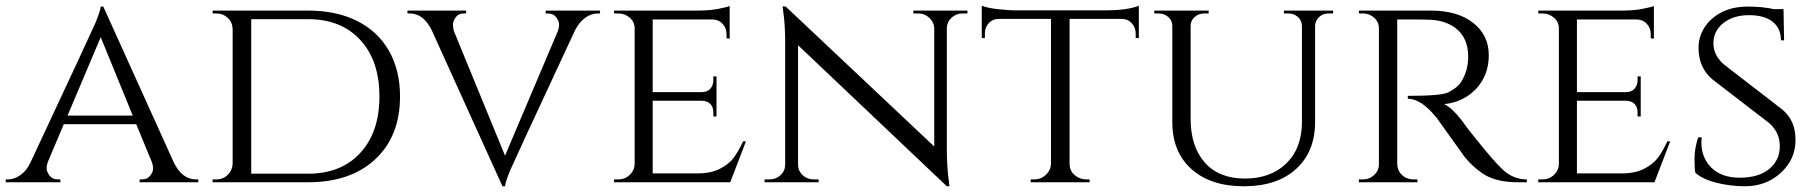

<svg xmlns="http://www.w3.org/2000/svg" viewBox="-25 -637 6349 671"><path d="M660 -10H668V0H463V-10H471Q490 -10 500 -23Q510 -36 510 -47.5Q510 -59 506 -70L451 -203H198L143 -73Q138 -60 138 -48.5Q138 -37 148 -23.5Q158 -10 178 -10H186V0H-5V-10H3Q24 -10 45.5 -24.5Q67 -39 81 -68Q300 -536 309 -558Q326 -600 327 -614H336L583 -68Q612 -10 660 -10ZM211 -233H439L327 -507Z M1373 -300Q1373 -161 1286.5 -80.5Q1200 0 1052 0H718V-10H731Q755 -10 771 -26Q787 -42 788 -64V-536Q787 -560 770.5 -575Q754 -590 730 -590H718V-600H1052Q1150 -600 1222.5 -564Q1295 -528 1334 -460Q1373 -392 1373 -300ZM853 -570V-30H1052Q1167 -30 1234 -102.5Q1301 -175 1301 -300Q1301 -425 1234 -497.5Q1167 -570 1052 -570Z M2072 -590H2064Q2042 -590 2021 -575.5Q2000 -561 1985 -532Q1767 -64 1758 -42Q1741 0 1740 14H1731L1484 -531Q1455 -590 1407 -590H1399V-600H1604V-590H1596Q1577 -590 1567.5 -576.5Q1558 -563 1558 -552Q1558 -541 1561 -529L1740 -93L1924 -527Q1929 -540 1929 -551.5Q1929 -563 1919 -576.5Q1909 -590 1889 -590H1882V-600H2072Z M2135 -10Q2159 -10 2175.5 -25.5Q2192 -41 2193 -63V-538Q2193 -560 2176 -575Q2159 -590 2135 -590H2121V-600H2413Q2454 -600 2485 -606Q2516 -612 2525 -616V-502L2514 -503V-518Q2514 -539 2500 -554Q2486 -569 2464 -569H2256V-315H2427Q2447 -315 2457.5 -327Q2468 -339 2468 -357V-370H2479V-230H2468V-243Q2468 -271 2447 -281Q2439 -284 2430 -285H2256V-31H2413Q2459 -31 2490.5 -47Q2522 -63 2538.5 -85Q2555 -107 2572 -143H2582L2527 0H2121V-10Z M3339 -590Q3317 -590 3301 -575.5Q3285 -561 3284 -540V-114Q3284 -56 3291 -4L3293 14H3284L2764 -479V-62Q2764 -40 2780 -25Q2796 -10 2819 -10H2836V0H2647V-10H2664Q2687 -10 2703 -25Q2719 -40 2719 -62V-490Q2719 -551 2712 -599L2710 -615L2721 -614L3240 -125V-540Q3238 -561 3222 -575.5Q3206 -590 3184 -590H3167V-600H3356V-590Z M3713 -571V-63Q3714 -32 3743 -17Q3756 -10 3772 -10H3783V0H3577V-10H3589Q3613 -10 3630 -26Q3647 -42 3648 -64V-571H3467Q3444 -571 3430.5 -556Q3417 -541 3417 -520V-504H3406V-617Q3426 -609 3462.5 -605Q3499 -601 3517 -601H3843Q3915 -601 3955 -617V-504H3944V-520Q3944 -541 3930 -556Q3916 -571 3894 -571Z M4634 -590H4619Q4592 -590 4578 -569Q4572 -560 4571 -548V-211Q4571 -107 4504.5 -46.5Q4438 14 4322 14Q4206 14 4139 -46Q4072 -106 4072 -210V-547Q4072 -565 4058 -577.5Q4044 -590 4024 -590H4009V-600H4199V-590H4184Q4164 -590 4150 -577.5Q4136 -565 4136 -547V-222Q4136 -125 4185.5 -69Q4235 -13 4325.5 -13Q4416 -13 4470.5 -66Q4525 -119 4525 -211V-547Q4524 -566 4510.5 -578Q4497 -590 4477 -590H4462V-600H4634Z M4911 -569H4858V-64Q4859 -33 4886 -17Q4899 -10 4915 -10H4928L4929 0H4724V-10H4738Q4761 -10 4777.5 -25.5Q4794 -41 4794 -63V-538Q4794 -560 4777.5 -575Q4761 -590 4738 -590H4724V-600H4975Q5069 -600 5123.5 -557Q5178 -514 5178 -444Q5178 -374 5134 -327Q5090 -280 5022 -273Q5054 -259 5099 -195Q5098 -195 5133.5 -151Q5169 -107 5190.5 -82.5Q5212 -58 5226 -45Q5263 -10 5311 -10V0H5280Q5201 0 5156 -31Q5122 -54 5094 -88Q5088 -96 5043.5 -158.5Q4999 -221 4996 -225Q4942 -292 4895 -292V-302Q5012 -302 5036 -314Q5069 -331 5081 -350Q5106 -390 5106 -438Q5106 -499 5070 -532Q5034 -565 4973 -568Q4946 -569 4911 -569Z M5365 -10Q5389 -10 5405.5 -25.5Q5422 -41 5423 -63V-538Q5423 -560 5406 -575Q5389 -590 5365 -590H5351V-600H5643Q5684 -600 5715 -606Q5746 -612 5755 -616V-502L5744 -503V-518Q5744 -539 5730 -554Q5716 -569 5694 -569H5486V-315H5657Q5677 -315 5687.5 -327Q5698 -339 5698 -357V-370H5709V-230H5698V-243Q5698 -271 5677 -281Q5669 -284 5660 -285H5486V-31H5643Q5689 -31 5720.5 -47Q5752 -63 5768.5 -85Q5785 -107 5802 -143H5812L5757 0H5351V-10Z M5900 -33Q5897 -45 5897 -82Q5897 -119 5910 -157H5922Q5921 -148 5921 -139Q5921 -85 5956.5 -50.5Q5992 -16 6055 -16Q6121 -16 6158 -46.5Q6195 -77 6195 -125.5Q6195 -174 6159 -206L5959 -360Q5911 -401 5911 -470Q5911 -509 5932.5 -542Q5954 -575 5992.5 -594.5Q6031 -614 6083 -614Q6135 -614 6175 -605H6208L6210 -496H6199Q6199 -538 6170 -561Q6141 -584 6087 -584Q6033 -584 5998 -556.5Q5963 -529 5963 -485.5Q5963 -442 6002 -410L6204 -254Q6250 -216 6250 -148Q6250 -80 6198.5 -33Q6147 14 6073 14Q6024 14 5975 2Q5926 -10 5900 -33Z"/></svg>

Font: Cinzel
Style: Regular
Weight: 400
Designer: Natanael Gama
Version: Version 1.001;PS 001.001;hotconv 1.0.56;makeotf.lib2.0.21325